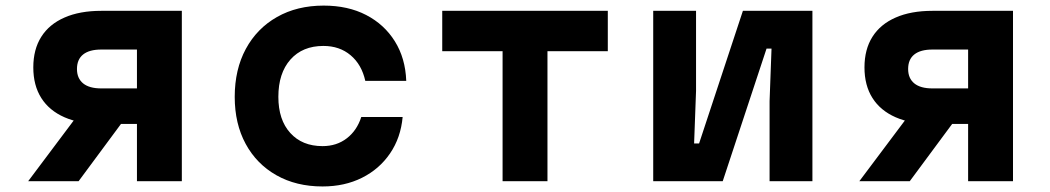

<svg xmlns="http://www.w3.org/2000/svg" viewBox="-20 -654 3790 693"><path d="M474.3 0V-206.6H345.5Q267.8 -206.6 212.8 -230.7Q157.7 -254.9 129 -300.3Q100.2 -345.8 100.2 -410.7Q100.2 -475.7 129 -521.2Q157.7 -566.6 212.8 -590.7Q267.8 -614.9 345.5 -614.9H636.3V0ZM81.7 0 257.3 -234.1H437L263.7 0ZM345.5 -334.9H474.3V-475.2H345.5Q302.4 -475.2 280.1 -457.4Q257.8 -439.6 257.8 -405Q257.8 -371.2 280.1 -353Q302.4 -334.9 345.5 -334.9Z M1144.2 19Q1049.2 19 977.7 -21.5Q906.1 -62 866.7 -134.7Q827.2 -207.4 827.2 -304.4Q827.2 -403.4 867.3 -477.5Q907.4 -551.6 979.9 -592.7Q1052.3 -633.8 1148.3 -633.8Q1236.1 -633.8 1301.7 -599.8Q1367.4 -565.7 1405.3 -504.7Q1443.3 -443.7 1446.3 -362.1H1298.5Q1285.5 -420.9 1245.5 -454.6Q1205.6 -488.2 1147.2 -488.2Q1071.9 -488.2 1028.3 -439.1Q984.7 -389.9 984.7 -304.5Q984.7 -221.5 1027.7 -174.1Q1070.6 -126.6 1144.2 -126.6Q1195.1 -126.6 1231.6 -154.7Q1268.2 -182.7 1284 -231.8H1433.3Q1426.5 -156.9 1387.8 -100.2Q1349.1 -43.5 1286.5 -12.3Q1223.9 19 1144.2 19Z M1794 0V-469.3H1576.2V-614.9H2173.8V-469.3H1956V0Z M2337.7 0V-614.9H2492.3V-326.2L2485.3 -136.3H2503.3L2661.4 -614.9H2912.3V0H2757.7V-288.7L2764.7 -478.5H2746.7L2588.6 0Z M3474.3 0V-206.6H3345.5Q3267.8 -206.6 3212.8 -230.7Q3157.7 -254.9 3129 -300.3Q3100.2 -345.8 3100.2 -410.7Q3100.2 -475.7 3129 -521.2Q3157.7 -566.6 3212.8 -590.7Q3267.8 -614.9 3345.5 -614.9H3636.3V0ZM3081.7 0 3257.3 -234.1H3437L3263.7 0ZM3345.5 -334.9H3474.3V-475.2H3345.5Q3302.4 -475.2 3280.1 -457.4Q3257.8 -439.6 3257.8 -405Q3257.8 -371.2 3280.1 -353Q3302.4 -334.9 3345.5 -334.9Z"/></svg>

Font: Martian Mono SemiExpanded
Style: Regular
Weight: 400
Width: 6
Monospace: yes
Designer: Roman Shamin
Foundry: Evil Martians
Version: Version 1.000